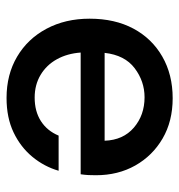

<svg xmlns="http://www.w3.org/2000/svg" viewBox="0 -548 560 601"><g transform="rotate(90 280.5 -248.0)"><path d="M287 12Q214 12 158 -21Q102 -54 70.5 -113Q39 -172 39 -248Q39 -327 70 -385Q101 -443 157.5 -475.5Q214 -508 288 -508Q360 -508 414 -476.5Q468 -445 498.5 -391Q529 -337 529 -268Q529 -254 528.5 -244Q528 -234 526 -220H145Q148 -178 166 -145.5Q184 -113 215 -94.5Q246 -76 286 -76Q329 -76 359.5 -95.5Q390 -115 405 -151H515Q502 -106 471.5 -69Q441 -32 395 -10Q349 12 287 12ZM146 -295H421Q419 -353 380 -386.5Q341 -420 285 -420Q235 -420 194 -389Q153 -358 146 -295Z"/></g></svg>

Font: Rethink Sans Medium
Style: Regular
Weight: 500
Designer: The Rethink Sans project authors (Hans Thiessen). DM Sans designed by Colophon Foundry.
Foundry: Rethink Communications LLC
Version: Version 1.001